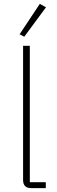

<svg xmlns="http://www.w3.org/2000/svg" viewBox="-20 -978 295 998"><path d="M143 0Q100 0 100 -42V-740H135V-31H218V0ZM106 -787 82 -800 187 -958 219 -940Z"/></svg>

Font: IBM Plex Sans ExtLt
Style: Regular
Weight: 200
Designer: Mike Abbink, Paul van der Laan, Pieter van Rosmalen
Foundry: Bold Monday
Version: Version 3.005